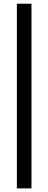

<svg xmlns="http://www.w3.org/2000/svg" viewBox="-20 -832 266 1057"><path d="M72.8 205.1V-811.5H153.3V205.1Z"/></svg>

Font: Reddit Sans Condensed SemiBold
Style: Regular
Weight: 600
Designer: Stephen Hutchings
Foundry: Reddit
Version: Version 1.014